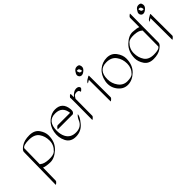

<svg xmlns="http://www.w3.org/2000/svg" viewBox="24 -1288 2287 2287"><g transform="rotate(-45 1167.5 -144.5)"><path d="M119.1 -43Q121.6 -43.5 127.4 -38.1Q160.2 -9.3 236.3 -6.3Q312.5 -3.4 342.8 -30.8Q401.4 -84.5 401.6 -158.7Q401.9 -232.9 364 -286.9Q326.2 -340.8 233.6 -341.1Q141.1 -341.3 123.5 -309.6ZM118.7 12.2 115.2 231Q115.2 239.3 97.7 254.6Q80.1 270 80.1 261.7L88.4 -280.8Q88.9 -307.6 139.6 -342Q190.4 -376.5 275.1 -376.2Q359.9 -376 398.4 -320.8Q437 -265.6 437 -209.5Q437 -98.6 364.7 -33.2Q292.5 32.2 222.2 29.8Q151.9 27.3 118.7 12.2Z M565.9 -78.1Q603 -3.9 695.3 -5.1Q787.6 -6.3 819.8 -88.9Q828.6 -110.8 845 -129.9Q861.3 -148.9 860.8 -141.1Q859.9 -106 803.7 -38.3Q747.6 29.3 658.4 30.5Q569.3 31.7 533.2 -39.8Q497.1 -111.3 512.2 -195.1Q527.3 -278.8 586.7 -328.1Q646 -377.4 708 -377Q829.1 -377 842.8 -251Q846.7 -216.3 835.7 -200.9Q824.7 -185.5 813 -185.5H567.4Q559.1 -185.5 574.5 -203.4Q589.8 -221.2 598.1 -221.2H807.6Q793.5 -341.8 676.8 -341.8Q543.9 -342.8 543.9 -179.7Q544.4 -120.1 565.9 -78.1Z M971.7 -319.8Q1018.6 -375.5 1061.8 -375.5Q1105 -375.5 1109.9 -342.8Q1110.8 -335.4 1093.3 -319.3Q1075.7 -303.2 1074.7 -310.5Q1070.8 -340.3 1037.6 -340.3Q1004.4 -340.3 991.9 -324.2Q979.5 -308.1 975.6 -300.3Q970.7 -291 971.2 -290Q971.7 -289.1 971.7 -288.6L969.7 -7.8Q969.7 0.5 952.1 16.1Q934.6 31.7 934.6 23.4L936.5 -257.3Q936.5 -258.3 936.8 -260.3Q937 -262.2 936.5 -263.2V-339.4Q927.7 -342.8 944.1 -360.4Q960.4 -377.9 966.1 -375.7Q971.7 -373.5 971.7 -372.1Z M1290 -537.6Q1308.1 -497.6 1278.1 -468Q1248 -438.5 1222.2 -438.5Q1196.3 -438.5 1184.6 -464.4Q1181.6 -471.7 1181.6 -484.1Q1181.6 -496.6 1201.4 -525.4Q1221.2 -554.2 1251.7 -554.2Q1282.2 -554.2 1290 -537.6ZM1261.7 -474.1Q1263.2 -485.8 1255.9 -502.4Q1248.5 -519 1234.4 -519Q1220.2 -519 1217.3 -518.6Q1216.8 -515.1 1216.8 -509.5Q1216.8 -503.9 1224.4 -486.6Q1231.9 -469.2 1261.7 -474.1ZM1232.4 -354 1267.1 -374.5Q1278.8 -381.3 1279.3 -373L1280.8 -9.3Q1280.8 -1 1262.9 14.6Q1245.1 30.3 1245.1 22L1243.7 -340.8H1243.2L1214.4 -323.7Q1199.2 -314.5 1208.3 -329.6Q1217.3 -344.7 1232.4 -354Z M1739.3 -205.1Q1739.3 -96.2 1673.1 -32.5Q1606.9 31.2 1531 31.5Q1455.1 31.7 1404.8 -36.6Q1354.5 -105 1370.8 -192.1Q1387.2 -279.3 1445.8 -328.1Q1504.4 -377 1580.1 -377Q1655.8 -377 1697.5 -320.1Q1739.3 -263.2 1739.3 -205.1ZM1538.6 -341.8Q1404.3 -341.8 1404.3 -189Q1404.3 -117.7 1446.3 -60.5Q1488.3 -3.4 1557.1 -3.7Q1626 -3.9 1651.4 -28.8Q1703.6 -79.6 1703.6 -155Q1703.6 -230.5 1662.8 -286.1Q1622.1 -341.8 1538.6 -341.8Z M2112.3 -359.9 2113.3 -518.1Q2113.3 -526.4 2130.9 -541.7Q2148.4 -557.1 2148.4 -548.8L2144.5 -66.4Q2144.5 -39.6 2094.7 -4.6Q2044.9 30.3 1964.8 30.3Q1884.8 30.3 1847.7 -24.9Q1810.5 -80.1 1810.5 -136.2Q1811 -245.6 1879.9 -312.3Q1948.7 -378.9 2014.9 -376.2Q2081.1 -373.5 2112.3 -359.9ZM2111.8 -303.2Q2109.9 -304.2 2105 -308.6Q2074.2 -337.4 2002 -340.1Q1929.7 -342.8 1901.9 -315.9Q1846.2 -262.2 1845.9 -187.5Q1845.7 -112.8 1882.1 -58.8Q1918.5 -4.9 2005.6 -4.9Q2092.8 -4.9 2109.4 -37.1Z M2328.6 -537.6Q2346.7 -497.6 2316.7 -468Q2286.6 -438.5 2260.7 -438.5Q2234.9 -438.5 2223.1 -464.4Q2220.2 -471.7 2220.2 -484.1Q2220.2 -496.6 2240 -525.4Q2259.8 -554.2 2290.3 -554.2Q2320.8 -554.2 2328.6 -537.6ZM2300.3 -474.1Q2301.8 -485.8 2294.4 -502.4Q2287.1 -519 2272.9 -519Q2258.8 -519 2255.9 -518.6Q2255.4 -515.1 2255.4 -509.5Q2255.4 -503.9 2262.9 -486.6Q2270.5 -469.2 2300.3 -474.1ZM2271 -354 2305.7 -374.5Q2317.4 -381.3 2317.9 -373L2319.3 -9.3Q2319.3 -1 2301.5 14.6Q2283.7 30.3 2283.7 22L2282.2 -340.8H2281.7L2252.9 -323.7Q2237.8 -314.5 2246.8 -329.6Q2255.9 -344.7 2271 -354Z"/></g></svg>

Font: ML-NILA03
Style: Regular
Weight: 400
Designer: CLT@C-DIT
Version: Version ML-NILA03 1.0